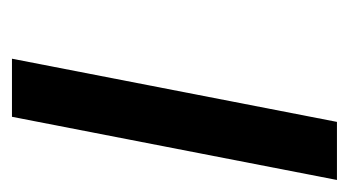

<svg xmlns="http://www.w3.org/2000/svg" viewBox="-148 -422 570 313"><g transform="rotate(90 136.5 -265.0)"><path d="M169.9 0H75.2L178.2 -529.8H272.9Z"/></g></svg>

Font: Aurulent Sans
Style: Italic
Weight: 400
Italic angle: -11°
Version: Version 2007.05.04